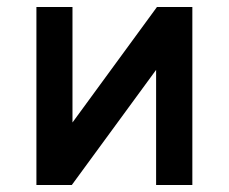

<svg xmlns="http://www.w3.org/2000/svg" viewBox="-20 -531 656 551"><path d="M84.5 0V-511H188V-179.5L430.5 -511H532V0H428V-330.5L186 0Z"/></svg>

Font: Overpass Mono SemiBold
Style: Regular
Weight: 600
Monospace: yes
Designer: Delve Withrington, Dave Bailey
Foundry: Delve Fonts LLC
Version: Version 4.000